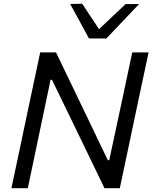

<svg xmlns="http://www.w3.org/2000/svg" viewBox="-20 -988 800 1008"><path d="M40 0Q52.5 -59 64.2 -114.2Q76 -169.5 90 -236L140 -473Q154.5 -541 166.5 -597.2Q178.5 -653.5 191 -713H274Q317.5 -622.5 358.8 -536.8Q400 -451 439.5 -369L546 -147H553.5L623.5 -473.5Q638 -541.5 649.8 -597.5Q661.5 -653.5 674.5 -713H760Q747.5 -653.5 735.5 -597.2Q723.5 -541 709 -473.5L659 -236Q645 -169 633.2 -114Q621.5 -59 609 0H528.5Q491.5 -77 450.8 -160.8Q410 -244.5 361.5 -345.5L253 -569H245.5L175.5 -236Q161.5 -168.5 150 -114Q138.5 -59.5 126 0ZM447 -786Q422.5 -831.5 397.8 -877Q373 -922.5 348.5 -967L411.5 -968.5Q433 -935.5 455.2 -902Q477.5 -868.5 500 -835Q535.5 -868.5 570 -901Q604.5 -933.5 639.5 -966.5H710Q666 -920.5 624 -876.2Q582 -832 538.5 -786Z"/></svg>

Font: Commissioner
Style: Italic
Weight: 400
Italic angle: -12°
Designer: Kostas Bartsokas
Foundry: Kostas Bartsokas
Version: Version 1.000; ttfautohint (v1.8.3)